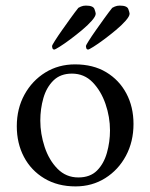

<svg xmlns="http://www.w3.org/2000/svg" viewBox="-20 -659 537 686"><path d="M408 -639Q434 -639 438.5 -626.5Q443 -614 443 -610Q443 -601 429 -585Q415 -569 394 -551.5Q373 -534 351.5 -518Q330 -502 314 -492Q298 -482 295 -482Q290 -482 288.5 -486.5Q287 -491 287 -495Q287 -497 297 -513Q307 -529 322.5 -551Q338 -573 353.5 -594.5Q369 -616 381 -631Q382 -632 390 -635.5Q398 -639 408 -639ZM287 -639Q313 -639 317.5 -626.5Q322 -614 322 -610Q322 -601 308 -585Q294 -569 273 -551.5Q252 -534 230.5 -518Q209 -502 193 -492Q177 -482 174 -482Q169 -482 167.5 -486.5Q166 -491 166 -495Q166 -497 176 -513Q186 -529 201.5 -551Q217 -573 232.5 -594.5Q248 -616 260 -631Q261 -632 269 -635.5Q277 -639 287 -639ZM248 -429Q313 -429 359.5 -401Q406 -373 431.5 -325Q457 -277 457 -216Q457 -153 430 -102.5Q403 -52 356 -22.5Q309 7 250 7Q186 7 138.5 -21.5Q91 -50 65.5 -98.5Q40 -147 40 -208Q40 -271 67.5 -321Q95 -371 142 -400Q189 -429 248 -429ZM237 -396Q196 -396 171 -371.5Q146 -347 135 -308.5Q124 -270 124 -228Q124 -181 139.5 -134Q155 -87 185.5 -56Q216 -25 260 -25Q302 -25 326.5 -49.5Q351 -74 362 -113Q373 -152 373 -193Q373 -241 357 -287.5Q341 -334 311 -365Q281 -396 237 -396Z"/></svg>

Font: Amiri
Style: Regular
Weight: 400
Designer: Khaled Hosny
Version: Version 0.114